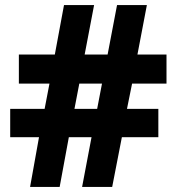

<svg xmlns="http://www.w3.org/2000/svg" viewBox="-20 -733 693 753"><path d="M498 -405 478 -306H601V-195H458L420 0H302L339 -195H250L214 0H98L133 -195H20V-306H155L174 -405H54V-519H195L231 -713H349L312 -519H402L439 -713H556L519 -519H633V-405ZM272 -306H361L380 -405H291Z"/></svg>

Font: Noto Sans Gujarati ExtraBold
Style: Regular
Weight: 800
Designer: Jelle Bosma - Monotype Design Team, Universal Thirst
Foundry: Monotype Imaging Inc.
Version: Version 2.106; ttfautohint (v1.8.4.7-5d5b)